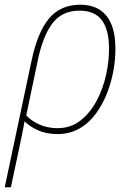

<svg xmlns="http://www.w3.org/2000/svg" viewBox="-47 -557 553 812"><path d="M87 -303Q112 -421 160.5 -479Q209 -537 292 -537Q365 -537 402.5 -491Q440 -445 441 -357Q442 -313 433.5 -263Q425 -213 406.5 -165Q388 -117 359 -77Q330 -37 289 -13.5Q248 10 196 10Q148 10 112.5 -6.5Q77 -23 57 -44Q52 -19 48 3Q44 25 39 47L-1 235H-27ZM196 -15Q252 -15 293 -47Q334 -79 361.5 -130.5Q389 -182 402 -242Q415 -302 414 -357Q413 -433 383 -472.5Q353 -512 289 -512Q214 -512 173 -456Q132 -400 111 -293L64 -69Q85 -46 119.5 -30.5Q154 -15 196 -15Z"/></svg>

Font: Noto Sans SemiCondensed Thin
Style: Italic
Weight: 100
Width: 4
Italic angle: -12°
Designer: Monotype Design Team
Foundry: Monotype Imaging Inc.
Version: Version 2.013; ttfautohint (v1.8.4.7-5d5b)